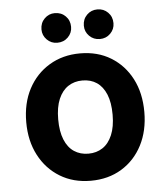

<svg xmlns="http://www.w3.org/2000/svg" viewBox="-52 -767 720 826"><g transform="rotate(-5 307.5 -354.0)"><path d="M307 12Q232 12 174.5 -23Q117 -58 84.5 -120Q52 -182 52 -263Q52 -345 84.5 -406.5Q117 -468 175 -503Q233 -538 308 -538Q384 -538 441 -503Q498 -468 530 -406.5Q562 -345 562 -263Q562 -182 530 -120Q498 -58 440.5 -23Q383 12 307 12ZM307 -105Q342 -105 368.5 -122.5Q395 -140 410 -175.5Q425 -211 425 -263Q425 -316 410.5 -351Q396 -386 370 -403.5Q344 -421 308 -421Q273 -421 246.5 -403.5Q220 -386 205 -351Q190 -316 190 -263Q190 -211 204.5 -175.5Q219 -140 245.5 -122.5Q272 -105 307 -105ZM215 -592Q189 -592 170.5 -610.5Q152 -629 152 -655Q152 -683 170.5 -701.5Q189 -720 215 -720Q243 -720 261.5 -701.5Q280 -683 280 -655Q280 -629 261.5 -610.5Q243 -592 215 -592ZM399 -592Q372 -592 353.5 -610.5Q335 -629 335 -655Q335 -683 353.5 -701.5Q372 -720 399 -720Q426 -720 444.5 -701.5Q463 -683 463 -655Q463 -629 444.5 -610.5Q426 -592 399 -592Z"/></g></svg>

Font: DM Sans 9pt
Style: Bold
Weight: 700
Designer: Colophon Foundry, Jonny Pinhorn
Foundry: Colophon Foundry
Version: Version 4.004;gftools[0.9.30]